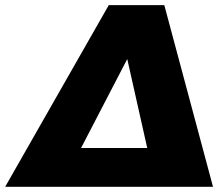

<svg xmlns="http://www.w3.org/2000/svg" viewBox="-36 -721 842 741"><path d="M-16.1 0 383.8 -701.2H598.1L786.1 0ZM276.9 -149.9H532.2L455.1 -493.2Z"/></svg>

Font: Trueno ExtraBold
Style: Italic
Weight: 800
Designer: Julieta Ulanovsky
Foundry: Julieta Ulanovsky
Version: Version 3.001b | FøM Fix